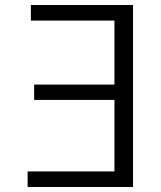

<svg xmlns="http://www.w3.org/2000/svg" viewBox="-20 -745 640 765"><path d="M90 0V-62H436V-347H116V-408H436V-663H103V-725H510V0Z"/></svg>

Font: JuliaMono Light
Style: Regular
Weight: 300
Monospace: yes
Designer: cormullion
Foundry: corm
Version: Version 0.054; ttfautohint (v1.8.4)